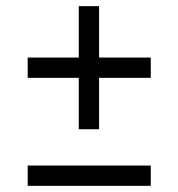

<svg xmlns="http://www.w3.org/2000/svg" viewBox="-20 -604 580 624"><path d="M236 -184V-351H70V-417H236V-584H302V-417H470V-351H302V-184ZM70 0V-66H470V0Z"/></svg>

Font: Saira
Style: Regular
Weight: 400
Designer: Hector Gatti with collaboration of the Omnibus-Type team
Foundry: Omnibus-Type
Version: Version 1.100; ttfautohint (v1.8.3)